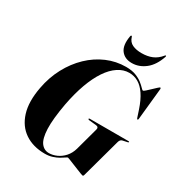

<svg xmlns="http://www.w3.org/2000/svg" viewBox="-207 -1042 1125 1197"><g transform="rotate(30 356.0 -444.0)"><path d="M459.5 -712.5Q502 -712.5 531.2 -701Q560.5 -689.5 579.2 -674.5Q598 -659.5 608.5 -648Q619 -636.5 624 -636.5Q627.5 -636.5 639.8 -647.2Q652 -658 666.8 -672.2Q681.5 -686.5 693.2 -697Q705 -707.5 707.5 -707.5Q710.5 -707.5 711.5 -705.5Q712.5 -703.5 712.5 -698.5L689.5 -472Q689 -467 687.8 -465.2Q686.5 -463.5 684.5 -463.5Q682.5 -463.5 681 -465Q679.5 -466.5 678 -471.5L661.5 -521.5Q641.5 -581.5 616.2 -618.8Q591 -656 560.8 -673.2Q530.5 -690.5 496 -690.5Q454 -690.5 415.8 -665.2Q377.5 -640 345.2 -591.8Q313 -543.5 288.2 -475.2Q263.5 -407 247 -320.5Q225.5 -202 228.2 -133.2Q231 -64.5 253 -35.2Q275 -6 310 -6Q337 -6 365.2 -18.5Q393.5 -31 416 -56Q438.5 -81 449 -118L493.5 -281Q496.5 -290.5 492.5 -296.8Q488.5 -303 478 -304L424.5 -309.5Q420.5 -310.5 419.2 -311.8Q418 -313 418 -315Q418 -317 419.8 -318Q421.5 -319 424.5 -319H703Q706.5 -319 707.8 -318Q709 -317 709 -315.5Q709 -314 707.8 -312.8Q706.5 -311.5 702 -310.5L669 -303.5Q661 -302 655.5 -296Q650 -290 647.5 -280.5L571.5 -3.5Q569.5 5 567.5 7.5Q565.5 10 561 10Q559 10 545.5 4.8Q532 -0.5 513.2 -8Q494.5 -15.5 475.5 -23.2Q456.5 -31 443.2 -36.2Q430 -41.5 428 -41.5Q424 -41.5 413 -33.5Q402 -25.5 384.5 -15.5Q367 -5.5 343.2 2.2Q319.5 10 290 10Q205 10 146 -29.8Q87 -69.5 63.2 -145.5Q39.5 -221.5 60 -330Q75.5 -414 113 -484Q150.5 -554 204 -605.2Q257.5 -656.5 322.8 -684.5Q388 -712.5 459.5 -712.5ZM498 -834.5Q541.5 -834.5 574 -848.2Q606.5 -862 631.5 -893Q633.5 -895.5 634.8 -896.5Q636 -897.5 637.5 -897.5Q640 -897.5 640.8 -895.5Q641.5 -893.5 640.5 -890Q617 -820 572.8 -785.2Q528.5 -750.5 476.5 -750.5Q425.5 -750.5 399 -785.2Q372.5 -820 385 -890Q385.5 -893.5 387 -895.5Q388.5 -897.5 391 -897.5Q392.5 -897.5 393.8 -896.5Q395 -895.5 395.5 -893Q405.5 -859.5 432.8 -847Q460 -834.5 498 -834.5Z"/></g></svg>

Font: Fraunces 120pt
Style: Bold Italic
Weight: 700
Italic angle: -16°
Version: Version 1.000;[b76b70a41]